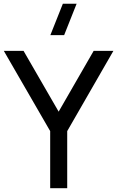

<svg xmlns="http://www.w3.org/2000/svg" viewBox="-20 -987 615 1007"><path d="M381.8 -967.3 316.4 -802.7H244.1L309.6 -967.3ZM332.5 0H243.2V-299.3L0 -720.2H103.5L287.6 -401.4L471.2 -720.2H574.7L332.5 -299.3Z"/></svg>

Font: Vela Sans Med
Style: Regular
Weight: 500
Designer: Principal design: Mikhail Sharanda - project Manrope.
Design modification: Ravid Balaliev
Foundry: Mikhail Sharanda
Version: Version 1.001